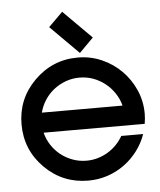

<svg xmlns="http://www.w3.org/2000/svg" viewBox="-52 -766 679 815"><g transform="rotate(-5 287.5 -359.0)"><path d="M292 2.4Q183.1 2.4 106.4 -74.2Q29.8 -150.9 29.8 -259.8Q29.8 -368.2 106.4 -444.8Q183.6 -522 292 -522Q345.7 -522 393.3 -501.2Q440.9 -480.5 476.8 -444.6Q512.7 -408.7 533.7 -361.1Q554.7 -313.5 554.7 -259.8Q554.7 -249.5 553.7 -238.8Q552.7 -228 550.8 -216.8H120.1Q127.4 -188 143.3 -163.6Q159.2 -139.2 181.9 -121.1Q204.6 -103 232.7 -92.8Q260.7 -82.5 292 -82.5Q316.9 -82.5 340.1 -89.4Q363.3 -96.2 383.3 -108.4Q403.3 -120.6 419.7 -137.5Q436 -154.3 447.3 -174.3H540.5Q527.3 -136.2 502.9 -103.8Q478.5 -71.3 446 -47.6Q413.6 -23.9 374.3 -10.7Q335 2.4 292 2.4ZM120.1 -302.2H463.9Q456.5 -330.6 440.2 -355.2Q423.8 -379.9 401.1 -397.9Q378.4 -416 350.6 -426.3Q322.8 -436.5 292 -436.5Q261.2 -436.5 233.2 -426.3Q205.1 -416 182.4 -398.2Q159.7 -380.4 143.6 -355.7Q127.4 -331.1 120.1 -302.2ZM303.2 -540.5 182.6 -661.1 243.2 -721.2 363.3 -601.1Z"/></g></svg>

Font: Proletarsk
Style: Regular
Weight: 400
Designer: Peter Wiegel, original typeface by Carl Albert Fahrenwaldt 1901
Foundry: Peter Wiegel
Version: Version 1.000 2010 initial release